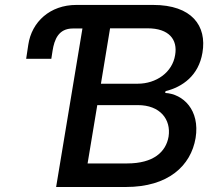

<svg xmlns="http://www.w3.org/2000/svg" viewBox="-20 -747 864 767"><path d="M271 -633.2H309.3L204.2 0H483C652 0 742.5 -84.5 761.4 -195.7C779.5 -308.2 710.9 -371.8 639.9 -375.7L641.3 -382.8C709.9 -399.9 773.4 -445.3 788.7 -536.2C807.2 -643.8 746.4 -727.3 591.6 -727.3H285.2C180 -727.3 106.5 -659.8 93 -568.2L84.5 -512.1H185L190 -544.4C197.1 -589.1 213.8 -633.2 271 -633.2ZM329.9 -94.1 368.6 -327.1H530.9C619.3 -327.1 664.1 -270.2 653.4 -201C642.8 -139.9 593 -94.1 487.9 -94.1ZM383.2 -412.6 419.7 -633.9H569.2C656.2 -633.9 690 -588.1 679.7 -527.7C669 -457.7 604 -412.6 530.2 -412.6Z"/></svg>

Font: Magic Ui Pro Medium
Style: Italic
Weight: 500
Italic angle: -9.39999°
Designer: Stefan Endress, Andreas Faust
Version: Version 1.000;FEAKit 1.0